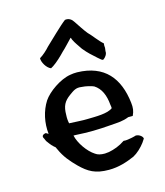

<svg xmlns="http://www.w3.org/2000/svg" viewBox="-110 -840 778 903"><g transform="rotate(-15 279.0 -388.5)"><path d="M52 -242C55 -236 57 -228 62 -223C72 -209 80 -199 94 -188C96 -184 97 -180 99 -177C117 -137 140 -110 171 -79C210 -41 242 -21 309 -21C357 -21 398 -35 435 -51C456 -62 478 -83 493 -103L505 -121C504 -135 478 -150 464 -142L451 -139C439 -137 423 -133 410 -135C384 -117 356 -107 330 -102C323 -101 317 -101 310 -100C291 -100 276 -103 264 -112C231 -133 197 -182 189 -220H197C265 -216 305 -217 369 -222C409 -225 430 -225 460 -237H482C492 -258 494 -274 491 -299C477 -421 415 -500 282 -503C270 -503 258 -502 248 -500C198 -492 136 -448 112 -412C84 -368 72 -313 78 -258C74 -260 69 -263 66 -265C51 -263 43 -255 52 -242ZM131 -612C130 -593 148 -561 169 -553L181 -560C201 -573 227 -598 243 -615C253 -623 281 -654 295 -668C297 -665 298 -662 299 -658C311 -634 317 -629 333 -604C355 -577 370 -565 393 -544L406 -533C409 -530 412 -529 416 -528C428 -535 439 -551 437 -564L439 -580C438 -587 438 -595 439 -602C421 -616 394 -654 378 -669C363 -687 345 -716 332 -735C324 -748 311 -759 291 -756C264 -736 206 -678 181 -655C170 -642 147 -621 131 -612ZM181 -322C181 -366 193 -387 223 -409C244 -424 257 -435 284 -431C306 -430 332 -423 343 -418C375 -398 390 -362 394 -315C395 -310 396 -304 396 -298C371 -278 313 -279 271 -278C254 -277 211 -280 184 -281C181 -294 180 -308 181 -322Z"/></g></svg>

Font: Hussar Pisanka
Style: Regular
Weight: 400
Designer: Robert Jablonski
Foundry: Cannot Into Space Fonts
Version: Version 1.070